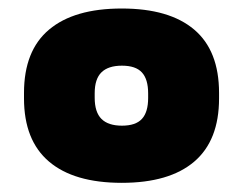

<svg xmlns="http://www.w3.org/2000/svg" viewBox="-20 -516 557 440"><path d="M259.5 -228Q228 -228 212.5 -243.5Q197 -259 197 -292V-302.5Q197 -335 212.5 -350.2Q228 -365.5 259.5 -365.5Q291 -365.5 305.2 -350Q319.5 -334.5 319.5 -302V-291.5Q319.5 -259 305.2 -243.5Q291 -228 259.5 -228ZM259 -97Q368 -97 425 -145.5Q482 -194 482 -290.5V-303Q482 -400 425 -448.2Q368 -496.5 259 -496.5Q150 -496.5 92.5 -448.2Q35 -400 35 -303V-290.5Q35 -194.5 92.2 -145.8Q149.5 -97 259 -97Z"/></svg>

Font: Anek Devanagari Medium ExtraBold
Style: Regular
Weight: 800
Version: Version 1.003